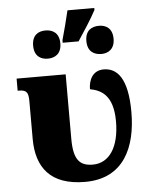

<svg xmlns="http://www.w3.org/2000/svg" viewBox="-58 -904 778 963"><g transform="rotate(-5 331.0 -422.5)"><path d="M280 -695H360C391 -742 427 -796 453 -845V-855H318C308 -811 292 -751 280 -708ZM199 -622C234 -622 268 -640 268 -693C268 -747 234 -764 199 -764C164 -764 131 -747 131 -693C131 -640 164 -622 199 -622ZM469 -622C502 -622 536 -640 536 -693C536 -747 502 -764 469 -764C432 -764 399 -747 399 -693C399 -640 432 -622 469 -622ZM332 10C527 10 593 -143 593 -319C593 -490 540 -544 473 -544C416 -544 396 -495 396 -451C446 -441 512 -417 512 -279C512 -149 460 -73 378 -73C312 -73 281 -105 281 -211V-536H34V-475H40C81 -475 88 -460 88 -415V-228C88 -84 157 10 332 10Z"/></g></svg>

Font: UArctic Serif Black
Style: Regular
Weight: 900
Designer: Customization by Puisto advertising & original work Monotype Design Team
Foundry: Monotype Imaging Inc.
Version: Version 2.004